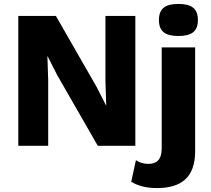

<svg xmlns="http://www.w3.org/2000/svg" viewBox="-20 -741 1072 976"><path d="M887 -558C956 -558 986 -583 986 -639C986 -696 956 -721 887 -721C818 -721 788 -696 788 -639C788 -583 818 -558 887 -558ZM668 -660H516V-327L520 -205H519L469 -303L264 -660H73V0H225V-333L221 -455H222L272 -357L477 0H668ZM972 -500H802V13C802 72 775 92 735 92C707 92 686 84 671 73L647 183C681 204 724 215 778 215C899 215 972 163 972 28Z"/></svg>

Font: Work Sans
Style: Bold
Weight: 700
Designer: Wei Huang
Foundry: Wei Huang
Version: Version 2.012